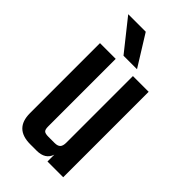

<svg xmlns="http://www.w3.org/2000/svg" viewBox="-205 -713 775 775"><g transform="rotate(45 182.5 -325.5)"><path d="M223.1 -519H146L41 -650.9H141.1ZM231 -487.8H320.8V0H231V-39.1Q218.3 0 168.9 0H132.8Q43 0 43 -87.9V-487.8H132.8V-102.1Q132.8 -84.5 138.9 -78.9Q145 -73.2 163.1 -73.2H198.2Q215.8 -73.2 223.4 -81.1Q231 -88.9 231 -107.9Z"/></g></svg>

Font: Teko
Style: Regular
Weight: 400
Designer: Manushi Parikh, Jonny Pinhorn
Foundry: Indian Type Foundry
Version: Version 2.000;PS 1.0;hotconv 1.0.79;makeotf.lib2.5.61930